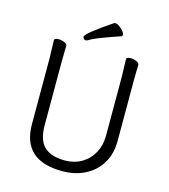

<svg xmlns="http://www.w3.org/2000/svg" viewBox="-129 -981 967 1100"><g transform="rotate(15 355.0 -431.0)"><path d="M426 -801Q415 -797 383.5 -785.5Q352 -774 329 -764Q306 -754 290 -744Q284 -741 279 -741Q272 -741 267 -746Q262 -751 262 -758Q262 -778 412 -879Q414 -880 418 -880Q433 -880 455 -860Q477 -840 477 -826Q477 -819 470 -816ZM531 -658 530 -697Q530 -703 537 -706Q544 -709 555 -709Q573 -709 590 -701.5Q607 -694 607 -682Q607 -666 606 -654L605 -594V-230Q605 -156 572 -100Q539 -44 479.5 -13Q420 18 342 18Q106 18 106 -198V-586Q106 -613 104 -655L103 -695Q103 -701 110 -704Q117 -707 128 -707Q146 -707 163 -699.5Q180 -692 180 -680Q180 -662 179 -649L178 -584V-210Q178 -122 219 -83.5Q260 -45 342 -45Q397 -45 440.5 -70.5Q484 -96 508.5 -141Q533 -186 533 -242V-595Z"/></g></svg>

Font: Iansui
Style: Regular
Weight: 400
Designer: But Ko / Fontworks Inc.
Foundry: zi-hi.com / Fontworks Inc.
Version: Version 1.002